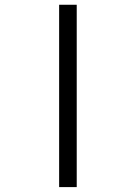

<svg xmlns="http://www.w3.org/2000/svg" viewBox="-20 -741 565 799"><path d="M226.1 -721.2H299.3V37.6H226.1Z"/></svg>

Font: Anka/Coder Condensed
Style: Regular
Weight: 400
Width: 4
Monospace: yes
Version: Version 1.100